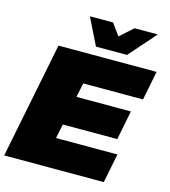

<svg xmlns="http://www.w3.org/2000/svg" viewBox="-135 -1016 992 1119"><g transform="rotate(15 361.0 -456.0)"><path d="M535 -751H347.5L267.5 -912.5H407.5L458.5 -842L537 -912.5H677ZM596 0H-5L135 -700H727L692 -524.5H331.5L313.5 -438.5H642L607 -262.5H278.5L260.5 -176H631Z"/></g></svg>

Font: Argentum Sans Black
Style: Italic
Weight: 900
Italic angle: -11°
Designer: Julieta Ulanovsky (font), Cristiano Sobral (main changes and remaster)
Foundry: Julieta Ulanovsky (font), Cristiano Sobral (main changes and remaster)
Version: Version 2.007;June 15, 2022;FontCreator 14.0.0.2814 64-bit; 